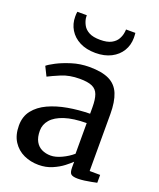

<svg xmlns="http://www.w3.org/2000/svg" viewBox="-151 -910 837 1012"><g transform="rotate(20 267.5 -404.0)"><path d="M188.5 11Q143.5 11 105.5 -6.5Q67.5 -24 44.2 -59.8Q21 -95.5 21 -149.5Q21 -200 48.5 -235Q76 -270 123 -291.8Q170 -313.5 229.2 -324Q288.5 -334.5 352.5 -335.5V-371Q352.5 -416 343 -442Q333.5 -468 309 -479Q284.5 -490 239 -490Q181 -490 137.2 -471.5Q93.5 -453 69.5 -440.5L44 -492Q54 -501.5 87.2 -519Q120.5 -536.5 167.2 -551.2Q214 -566 265.5 -566Q336 -566 377 -546Q418 -526 435.8 -482.5Q453.5 -439 453.5 -370V-51L512.5 -50.5V-6.5Q501.5 -4 483.2 -0.5Q465 3 445 5.8Q425 8.5 408 8.5Q381.5 8.5 370.8 0.5Q360 -7.5 360 -37V-69Q347.5 -56.5 323 -37.5Q298.5 -18.5 264.2 -3.8Q230 11 188.5 11ZM232 -57Q259 -57 292.8 -72.8Q326.5 -88.5 352.5 -111V-283Q278 -282.5 229.5 -266.5Q181 -250.5 157.5 -223.2Q134 -196 134 -161.5Q134 -124.5 146.8 -101.5Q159.5 -78.5 181.8 -67.8Q204 -57 232 -57ZM268.5 -646Q217 -646 180 -665Q143 -684 123.2 -716.8Q103.5 -749.5 103.5 -789.5Q103.5 -796.5 103.8 -804Q104 -811.5 105.5 -817.5H158.5Q158.5 -814 158.8 -809.8Q159 -805.5 159.5 -800.5Q162.5 -781.5 172.8 -762.8Q183 -744 205.8 -731.8Q228.5 -719.5 268.5 -719.5Q308 -719.5 330.8 -731.8Q353.5 -744 364 -762.8Q374.5 -781.5 377 -800.5Q378 -805.5 378.2 -809.8Q378.5 -814 378.5 -817.5H431Q431.5 -811.5 432 -804Q432.5 -796.5 432.5 -790Q432.5 -749.5 412.8 -716.8Q393 -684 356 -665Q319 -646 268.5 -646Z"/></g></svg>

Font: Merriweather 20pt
Style: Regular
Weight: 400
Version: Version 2.100